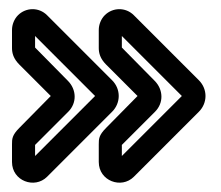

<svg xmlns="http://www.w3.org/2000/svg" viewBox="-20 -496 479 416"><path d="M210 -356 278 -288 210 -219C194 -203 194 -195 194 -183V-145C194 -104 243 -86 270 -113L411 -254C430 -273 430 -303 411 -322L270 -463C252 -481 224 -480 207 -463C199 -455 194 -443 194 -431V-392C194 -381 197 -369 210 -356ZM244 -418 374 -288 244 -158V-182L316 -254C335 -273 334 -302 315 -321L244 -393ZM22 -356 90 -288 22 -219C6 -203 6 -195 6 -183V-145C6 -104 55 -86 82 -113L223 -254C242 -273 242 -303 223 -322L82 -463C64 -481 36 -480 19 -463C11 -455 6 -443 6 -431V-392C6 -381 9 -369 22 -356ZM56 -418 186 -288 56 -158V-182L128 -254C147 -273 146 -302 127 -321L56 -393Z"/></svg>

Font: DIN Rundschrift
Style: EngKont
Weight: 400
Width: 3
Version: Version 1.027